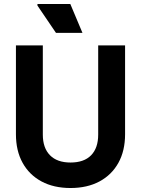

<svg xmlns="http://www.w3.org/2000/svg" viewBox="-20 -928 708 964"><path d="M334 16Q250 16 188.5 -17Q127 -50 93.5 -110.5Q60 -171 60 -254V-700H195V-252Q195 -185 231 -148.5Q267 -112 334 -112Q402 -112 437.5 -148.5Q473 -185 473 -252V-700H608V-254Q608 -171 574.5 -110.5Q541 -50 479.5 -17Q418 16 334 16ZM394 -763H261L168 -900V-908H333Z"/></svg>

Font: Fustat ExtraBold
Style: Regular
Weight: 800
Designer: Mohamed Gaber, Khaled Hosny, Laura Garcia Mut
Foundry: Kief Type Foundry, Alif Type Foundry, Hard Type Foundry
Version: Version 1.007